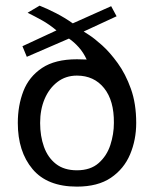

<svg xmlns="http://www.w3.org/2000/svg" viewBox="-20 -657 551 689"><path d="M468.8 -215.8Q468.8 -155.3 446.8 -103Q424.8 -50.8 377.9 -19Q331.1 12.7 255.9 12.7Q149.4 12.7 96.7 -50.3Q43.9 -113.3 43.9 -215.8Q43.9 -278.3 64 -330.1Q84 -381.8 130.9 -413.1Q177.7 -444.3 255.9 -444.3Q264.6 -444.3 275.4 -443.8Q286.1 -443.4 291 -443.4Q279.3 -468.8 262.7 -487.3Q246.1 -505.9 227.5 -518.6L76.2 -453.1L60.5 -491.2L182.6 -547.9Q157.2 -569.3 130.9 -584Q104.5 -598.6 79.1 -611.3L122.1 -636.7Q151.4 -625 181.6 -609.4Q211.9 -593.8 241.2 -573.2L378.9 -634.8L398.4 -598.6L280.3 -543.9Q280.3 -543.9 299.3 -531.7Q318.4 -519.5 346.2 -494.6Q374 -469.7 402.3 -430.7Q430.7 -391.6 449.7 -338.4Q468.8 -285.2 468.8 -215.8ZM388.7 -215.8Q389.6 -295.9 353.5 -340.8Q317.4 -385.7 255.9 -385.7Q215.8 -385.7 186 -362.8Q156.2 -339.8 140.1 -301.8Q124 -263.7 124 -215.8Q124 -168.9 137.7 -130.4Q151.4 -91.8 180.7 -68.8Q210 -45.9 255.9 -45.9Q304.7 -45.9 334 -71.8Q363.3 -97.7 376 -136.7Q388.7 -175.8 388.7 -215.8Z"/></svg>

Font: Namkio Khamti
Style: Regular
Weight: 400
Designer: Debbi Hosken
Foundry: SIL International
Version: Version 3.917